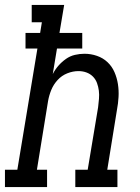

<svg xmlns="http://www.w3.org/2000/svg" viewBox="-46 -755 566 775"><path d="M-26 0V-70H24L105 -559H57V-622H116L123 -665H82V-735H213L194 -622H286V-559H184L167 -456Q176 -474 189.5 -489.5Q203 -505 220 -517Q237 -529 256.5 -533.5Q276 -538 295 -538Q321 -538 345.5 -529.5Q370 -521 388 -504Q406 -487 416 -464Q426 -441 430 -415.5Q434 -390 432.5 -363.5Q431 -337 426 -311L387 -70H428V0H258V-70H308L350 -322Q352 -339 353.5 -356Q355 -373 353 -389Q351 -405 345.5 -420Q340 -435 329 -446Q318 -457 303 -462.5Q288 -468 271 -468Q248 -468 225.5 -459Q203 -450 186.5 -432Q170 -414 161 -392Q152 -370 148 -347L103 -70H144V0Z"/></svg>

Font: Iosevka Slab Oblique
Style: Regular
Weight: 400
Italic angle: -9°
Monospace: yes
Designer: Belleve Invis
Foundry: Belleve Invis
Version: Version 11.1.1; ttfautohint (v1.8.3)